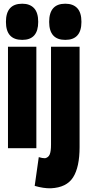

<svg xmlns="http://www.w3.org/2000/svg" viewBox="-20 -799 471 1035"><path d="M100 -584Q12 -584 12 -681Q12 -779 100 -779Q141 -779 163.5 -755Q186 -731 186 -681Q186 -584 100 -584ZM23 0V-547H176V0ZM332 -584Q245 -584 245 -681Q245 -779 332 -779Q374 -779 396.5 -755Q419 -731 419 -681Q419 -584 332 -584ZM409 -547V-6Q409 102 374 157Q339 212 254 216Q215 217 167 203L189 48Q199 51 207 52.5Q215 54 223 54Q241 50 248 33.5Q255 17 255 -20V-547Z"/></svg>

Font: Georama ExtraCondensed ExtraBold
Style: Regular
Weight: 800
Width: 2
Designer: Jean-Baptiste Levee
Foundry: Production Type
Version: Version 1.000